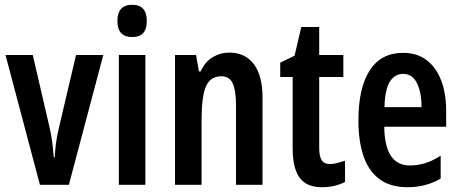

<svg xmlns="http://www.w3.org/2000/svg" viewBox="-20 -773 1920 803"><path d="M147 0 3 -543H117L185 -250Q194 -213 198 -181.5Q202 -150 205 -115H209Q210 -139 213.5 -169Q217 -199 226 -237L298 -543H412L268 0Z M533 -753Q594 -753 594 -685Q594 -618 533 -618Q471 -618 471 -685Q471 -753 533 -753ZM588 -543V0H477V-543Z M939 -553Q1005 -553 1041.5 -505Q1078 -457 1078 -363V0H967V-333Q967 -393 953.5 -423.5Q940 -454 906 -454Q860 -454 841.5 -412Q823 -370 823 -270V0H712V-543H800L812 -474H819Q837 -514 869 -533.5Q901 -553 939 -553Z M1361 -87Q1375 -87 1390 -91Q1405 -95 1423 -101V-12Q1381 10 1326 10Q1262 10 1233 -30Q1204 -70 1204 -151V-451H1152V-511L1212 -540L1240 -660H1315V-543H1416V-451H1315V-153Q1315 -120 1325 -103.5Q1335 -87 1361 -87Z M1666 -552Q1725 -552 1765 -521Q1805 -490 1825.5 -435.5Q1846 -381 1846 -310V-243H1587Q1589 -81 1694 -81Q1727 -81 1758 -90.5Q1789 -100 1823 -122V-26Q1792 -8 1757.5 1Q1723 10 1685 10Q1611 10 1565.5 -25Q1520 -60 1499.5 -122.5Q1479 -185 1479 -268Q1479 -406 1526.5 -479Q1574 -552 1666 -552ZM1666 -464Q1631 -464 1610.5 -431.5Q1590 -399 1588 -325H1743Q1743 -386 1724 -425Q1705 -464 1666 -464Z"/></svg>

Font: Noto Sans Sinhala ExtraCondensed SemiBold
Style: Regular
Weight: 600
Width: 2
Designer: Jelle Bosma - Monotype Design Team
Foundry: Monotype Imaging Inc.
Version: Version 2.006; ttfautohint (v1.8.4.7-5d5b)